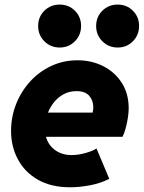

<svg xmlns="http://www.w3.org/2000/svg" viewBox="-20 -793 615 821"><path d="M280.3 7.8Q197.8 7.8 141.4 -24.9Q85 -57.6 56.2 -112.3Q27.3 -167 27.3 -231.9Q27.3 -293 48.8 -347.7Q70.3 -402.3 108.9 -444.6Q147.5 -486.8 199.2 -511Q251 -535.2 311.5 -535.2Q372.1 -535.2 421.6 -510Q471.2 -484.9 500.7 -438.7Q530.3 -392.6 530.3 -329.6Q530.3 -312 526.6 -288.3Q522.9 -264.6 516.8 -242.7Q510.7 -220.7 503.9 -208H149.4L169.9 -311.5H376Q377.4 -317.4 378.2 -323.5Q378.9 -329.6 378.9 -335Q378.9 -363.3 361.6 -383.3Q344.2 -403.3 307.1 -403.3Q274.9 -403.3 249.8 -388.9Q224.6 -374.5 207.3 -351.1Q189.9 -327.6 180.9 -299.8Q171.9 -272 171.9 -245.1Q171.9 -191.9 204.1 -160.9Q236.3 -129.9 286.1 -129.9Q314.9 -129.9 346.4 -138.9Q377.9 -147.9 392.6 -158.2L447.3 -28.3Q410.2 -9.3 365 -0.7Q319.8 7.8 280.3 7.8ZM483.4 -589.8Q444.3 -589.8 417.7 -616.5Q391.1 -643.1 391.1 -681.6Q391.1 -720.7 417.7 -747.1Q444.3 -773.4 482.9 -773.4Q522 -773.4 548.3 -747.1Q574.7 -720.7 574.7 -682.1Q574.7 -643.1 548.3 -616.5Q522 -589.8 483.4 -589.8ZM235.4 -589.8Q196.3 -589.8 169.7 -616.5Q143.1 -643.1 143.1 -681.6Q143.1 -720.7 169.7 -747.1Q196.3 -773.4 234.9 -773.4Q273.9 -773.4 300.3 -747.1Q326.7 -720.7 326.7 -682.1Q326.7 -643.1 300.3 -616.5Q273.9 -589.8 235.4 -589.8Z"/></svg>

Font: Reddit Sans Black
Style: Italic
Weight: 900
Italic angle: -11.25°
Designer: Stephen Hutchings
Version: Version 1.013